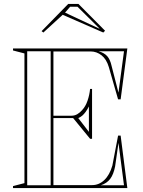

<svg xmlns="http://www.w3.org/2000/svg" viewBox="-20 -954 727 974"><path d="M46 0V-10L104 -25V-683L46 -698V-708H626L592 -450H579L532 -614Q520 -654 495 -673.5Q470 -693 440 -693H251V-367H343Q359 -367 372.5 -375Q386 -383 397 -396Q414 -414 424 -443Q434 -472 437 -503H447V-250H437L351 -355H251V-15H448Q482 -15 509 -40.5Q536 -66 550 -114L579 -266H592L626 0ZM118 -14H237V-694H118ZM377 -355 431 -285V-414Q423 -398 414.5 -386.5Q406 -375 397.5 -367.5Q389 -360 377 -355ZM491 -14H609L581 -229L564 -110Q556 -69 539 -46.5Q522 -24 491 -14ZM581 -484 609 -694H480Q509 -686 524 -669Q539 -652 546 -620ZM200 -789 191 -796 326 -934H378L513 -798L504 -789L298 -879ZM485 -809 373 -920H336L310 -890L483 -809Z"/></svg>

Font: Kalnia Glaze Thin Medium
Style: Regular
Weight: 500
Version: Version 1.110